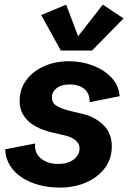

<svg xmlns="http://www.w3.org/2000/svg" viewBox="-20 -808 561 840"><path d="M240.7 12.7Q195.3 12.7 153.3 2Q111.3 -8.8 77.9 -30Q44.4 -51.3 24.4 -82.5Q4.4 -113.8 2.4 -154.8L133.8 -180.2Q129.9 -139.6 158.4 -115.2Q187 -90.8 235.8 -90.8Q265.1 -90.8 285.6 -100.3Q306.2 -109.9 317.1 -125.2Q328.1 -140.6 328.1 -158.2Q328.1 -178.7 311 -193.8Q293.9 -209 260.7 -216.3L215.8 -226.6Q191.9 -231.4 165.8 -241.2Q139.6 -251 116.9 -267.3Q94.2 -283.7 80.1 -308.1Q65.9 -332.5 65.9 -367.2Q65.9 -418 94.7 -457Q123.5 -496.1 172.4 -518.1Q221.2 -540 281.2 -540Q337.4 -540 386.7 -521.2Q436 -502.4 468 -468.3Q500 -434.1 503.4 -387.2L372.1 -360.8Q373.5 -397.9 349.6 -418.2Q325.7 -438.5 284.2 -438.5Q248.5 -438.5 227.8 -422.4Q207 -406.2 207 -381.3Q207 -356.9 229.5 -344Q252 -331.1 288.1 -322.3L337.9 -310.5Q392.6 -298.8 430.9 -262.5Q469.2 -226.1 469.2 -167.5Q469.2 -113.3 438.5 -72.5Q407.7 -31.7 356.2 -9.5Q304.7 12.7 240.7 12.7ZM429.7 -787.6 520.5 -727.5 382.8 -586.9H246.1L160.2 -742.2L269.5 -787.6L321.8 -649.4Z"/></svg>

Font: Schibsted Grotesk
Style: Bold Italic
Weight: 700
Italic angle: -12°
Designer: Bakken & Baeck AS, Henrik Kongsvoll
Foundry: Schibsted ASA
Version: Version 1.100;gftools[0.9.25]